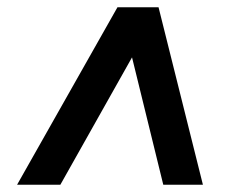

<svg xmlns="http://www.w3.org/2000/svg" viewBox="-20 -648 640 528"><path d="M27 -140 303 -628H416L538 -140H429L337 -515H357L146 -140Z"/></svg>

Font: Nunito Sans 8pt ExtraBold
Style: Italic
Weight: 800
Italic angle: -9°
Version: Version 3.101;gftools[0.9.27]